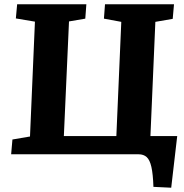

<svg xmlns="http://www.w3.org/2000/svg" viewBox="-20 -720 860 896"><path d="M278 -85H523L546 -618L465 -633L470 -700H792L786 -632L705 -618L682 -85H807L779 156L696 152Q694 92 686.5 59Q679 26 664.5 13Q650 0 627 0H32L38 -69L120 -83L143 -619L54 -634L60 -700H383L378 -633L302 -620Z"/></svg>

Font: Literata 12pt
Style: Bold Italic
Weight: 700
Italic angle: -2°
Designer: Latin by Veronika Burian and Jose Scaglione. Greek by Irene Vlachou. Cyrillic by Vera Evstafieva
Foundry: TypeTogether
Version: Version 3.002